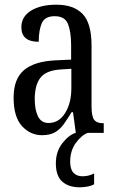

<svg xmlns="http://www.w3.org/2000/svg" viewBox="-20 -566 494 818"><path d="M159 10Q109 10 73.5 -29Q38 -68 38 -150Q38 -230 82.5 -267.5Q127 -305 218 -309L283 -312V-373Q283 -429 270 -463Q257 -497 213 -497Q171 -497 158 -467Q145 -437 145 -388Q71 -388 71 -450Q71 -495 112 -520.5Q153 -546 220 -546Q294 -546 332 -506.5Q370 -467 370 -372V-113Q370 -71 381 -56Q392 -41 419 -41H422V0H303L291 -88H285Q268 -60 252 -37.5Q236 -15 214.5 -2.5Q193 10 159 10ZM187 -42Q231 -42 257.5 -84.5Q284 -127 284 -191V-273L238 -270Q176 -266 152 -234.5Q128 -203 128 -144Q128 -98 142 -70Q156 -42 187 -42ZM320 232Q273 232 245.5 208Q218 184 218 130Q218 80 245 45Q272 10 302 0H354Q327 10 303 43Q279 76 279 123Q279 155 293 170Q307 185 331 185Q343 185 355 182.5Q367 180 381 173V219Q369 226 351.5 229Q334 232 320 232Z"/></svg>

Font: Noto Serif Lao ExtraCondensed
Style: Regular
Weight: 400
Width: 2
Designer: Monotype Design Team
Foundry: Monotype Imaging Inc.
Version: Version 2.003; ttfautohint (v1.8.4.7-5d5b)